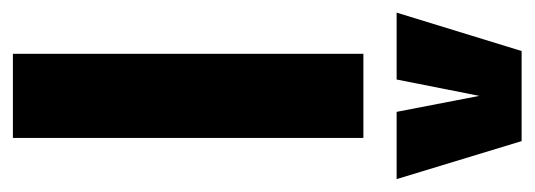

<svg xmlns="http://www.w3.org/2000/svg" viewBox="-323 -544 830 298"><g transform="rotate(90 92.0 -395.0)"><path d="M26.5 0V-544H157.1V0ZM-37.4 -595.6 22.2 -789.6H162L221 -595.6H116.6L91.8 -724L66.4 -595.6Z"/></g></svg>

Font: Georama ExtraCondensed Thin
Style: Regular
Weight: 100
Width: 2
Designer: Jean-Baptiste Levee
Foundry: Production Type
Version: Version 1.001